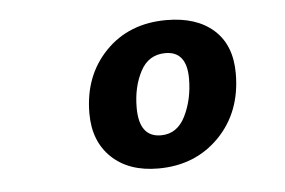

<svg xmlns="http://www.w3.org/2000/svg" viewBox="-33 -723 521 351"><g transform="rotate(-5 228.0 -547.5)"><path d="M128 -524Q128 -593 171 -637.5Q214 -682 283 -682Q338 -682 369.5 -654Q401 -626 401 -574Q401 -503 357 -458Q313 -413 245 -413Q191 -413 159.5 -443Q128 -473 128 -524ZM315 -572Q315 -622 276 -622Q245 -622 230 -593.5Q215 -565 215 -527Q215 -473 255 -473Q285 -473 300 -503.5Q315 -534 315 -572Z"/></g></svg>

Font: Andada Pro ExtraBold
Style: Italic
Weight: 800
Italic angle: -6.99998°
Designer: Carolina Giovagnoli
Foundry: Huerta Tipografica
Version: Version 3.005; ttfautohint (v1.8.4)